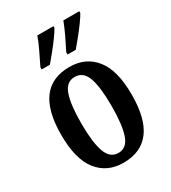

<svg xmlns="http://www.w3.org/2000/svg" viewBox="-189 -864 866 971"><g transform="rotate(-30 244.5 -378.0)"><path d="M243 10Q148 10 93.5 -59Q39 -128 39 -269Q39 -547 246 -547Q341 -547 395.5 -478.5Q450 -410 450 -269Q450 -128 397.5 -59Q345 10 243 10ZM245 -46Q294 -46 313.5 -103Q333 -160 333 -269Q333 -379 313.5 -434.5Q294 -490 244 -490Q195 -490 175.5 -434.5Q156 -379 156 -269Q156 -160 176 -103Q196 -46 245 -46ZM270 -619Q289 -656 307 -694Q325 -732 338 -766H431V-756Q422 -739 402 -711.5Q382 -684 359 -655.5Q336 -627 318 -606H270ZM119 -619Q137 -656 155.5 -694Q174 -732 186 -766H280V-756Q271 -739 251 -711.5Q231 -684 208 -655.5Q185 -627 167 -606H119Z"/></g></svg>

Font: Noto Serif Myanmar ExtraCondensed SemiBold
Style: Regular
Weight: 600
Width: 2
Designer: Ben Mitchell and the Monotype Design Team
Foundry: Monotype Imaging Inc.
Version: Version 2.106; ttfautohint (v1.8.4.7-5d5b)